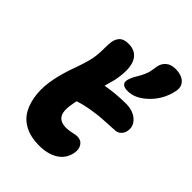

<svg xmlns="http://www.w3.org/2000/svg" viewBox="-243 -989 1091 1091"><g transform="rotate(45 303.0 -443.5)"><path d="M410.2 -589.8Q382.8 -589.8 371.1 -600.6Q359.4 -611.3 363.8 -631.8Q368.2 -652.8 387.2 -685.1Q400.9 -706.5 409.4 -726.6Q418 -746.6 420.7 -756.8Q423.3 -767.1 425.8 -784.4Q428.2 -801.8 429.2 -806.2Q434.6 -835.4 456.3 -853.8Q478 -872.1 513.2 -872.1Q562.5 -872.1 587.4 -847.7Q612.3 -823.2 604 -785.2Q586.4 -696.3 518.1 -636.2Q465.8 -589.8 410.2 -589.8ZM272 -15.1Q206.1 -15.1 158.9 -39.6Q111.8 -64 87.9 -107.9Q64 -151.9 57.6 -212.4Q51.3 -272.9 66.9 -345.2Q78.1 -399.9 103 -468.5Q127.9 -537.1 137.2 -581.1Q144.5 -617.7 144.5 -662.6Q144.5 -707.5 147.9 -724.1Q153.8 -752.9 170.9 -768.6Q188 -784.2 225.1 -784.2Q285.2 -784.2 309.3 -735.4Q333.5 -686.5 314 -585.9Q312 -575.7 295.9 -519Q376 -533.2 454.1 -533.2Q511.2 -533.2 544.7 -502.7Q578.1 -472.2 569.8 -430.2Q566.9 -411.6 553 -397.5Q539.1 -383.3 520 -381.8Q444.8 -377.9 413.6 -375.7Q382.3 -373.5 334.7 -365.7Q287.1 -357.9 246.1 -344.2Q244.1 -331.5 242.2 -326.2Q227.5 -255.4 244.9 -225.1Q262.2 -194.8 312 -194.8Q329.6 -194.8 354.2 -200.4Q378.9 -206.1 390.1 -206.1Q420.4 -206.1 435.5 -183.3Q450.7 -160.6 443.8 -126Q432.6 -71.8 387.5 -43.5Q342.3 -15.1 272 -15.1Z"/></g></svg>

Font: Shantell Sans Irregular Bouncy
Style: Italic
Weight: 800
Italic angle: -11.31°
Designer: Stephen Nixon, Anya Danilova, Shantell Martin
Foundry: Arrow Type
Version: Version 1.006;[9816181b4]